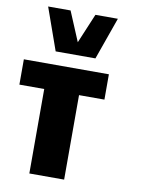

<svg xmlns="http://www.w3.org/2000/svg" viewBox="-108 -1114 905 1189"><g transform="rotate(10 344.5 -519.5)"><path d="M161.1 0V-531.2H4.9V-690.4H539.6V-531.2H379.9V0ZM190.4 -772.9 96.2 -1038.6H237.3L315.4 -852.5L393.6 -1038.6H534.7L440.4 -772.9Z"/></g></svg>

Font: Candal
Style: Regular
Weight: 400
Designer: vernon adams
Foundry: vernon adams
Version: Version 1.000